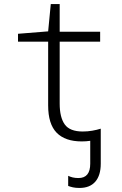

<svg xmlns="http://www.w3.org/2000/svg" viewBox="-20 -689 603 949"><path d="M384 10Q302 10 260 -33Q218 -76 218 -168V-483H69V-522L218 -534L231 -669H275V-532H475V-483H275V-177Q275 -109 300 -74Q325 -39 389 -39Q413 -39 436 -43Q459 -47 478 -53V120Q478 178 451 209Q424 240 373 240Q354 240 340.5 237Q327 234 317 230V180Q327 185 339.5 188Q352 191 368 191Q426 191 426 120V7Q406 10 384 10Z"/></svg>

Font: Noto Sans Mono SemiCondensed Light
Style: Regular
Weight: 300
Width: 4
Designer: Monotype Design Team
Foundry: Monotype Imaging Inc.
Version: Version 2.014; ttfautohint (v1.8.4.7-5d5b)